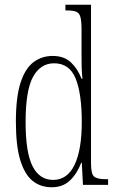

<svg xmlns="http://www.w3.org/2000/svg" viewBox="-20 -780 490 810"><path d="M198 10Q151 10 117.5 -17Q84 -44 65.5 -104.5Q47 -165 47 -267Q47 -370 66.5 -430.5Q86 -491 121 -517.5Q156 -544 202 -544Q250 -544 278.5 -517.5Q307 -491 324 -448H328Q325 -471 324.5 -496Q324 -521 324 -548V-655Q324 -692 319 -709Q314 -726 300.5 -731Q287 -736 261 -736H256V-760H364V-91Q364 -47 376.5 -35.5Q389 -24 427 -24H436V0H330L325 -94H323Q305 -47 275 -18.5Q245 10 198 10ZM204 -21Q264 -21 294.5 -84.5Q325 -148 325 -265Q325 -385 299 -449Q273 -513 208 -513Q151 -513 119.5 -456Q88 -399 88 -265Q88 -136 117.5 -78.5Q147 -21 204 -21Z"/></svg>

Font: Noto Serif Tamil ExtraCondensed ExtraLight
Style: Italic
Weight: 200
Width: 2
Italic angle: -12°
Designer: Indian Type Foundry, Tom Grace, and the Monotype Design Team
Foundry: Monotype Imaging Inc.
Version: Version 2.003; ttfautohint (v1.8.4.7-5d5b)